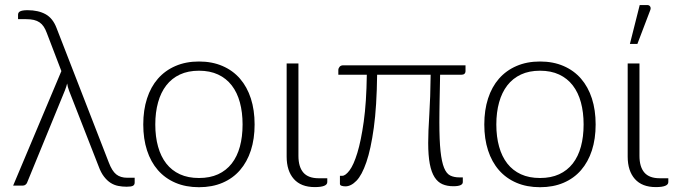

<svg xmlns="http://www.w3.org/2000/svg" viewBox="-20 -756 2746 782"><path d="M528.5 -32V-12.5Q528.5 -3 521.2 0.8Q514 4.5 495.5 4.5Q478 4.5 461.5 1.2Q445 -2 430.5 -11.2Q416 -20.5 403.5 -36.8Q391 -53 381.5 -79L261.5 -386Q255.5 -402 253.5 -416Q250.5 -403.5 244.5 -388L90.5 -12.5Q89 -8 84.2 -4Q79.5 0 72.5 0H33.5L230 -466.5L170.5 -622Q165 -637 158 -647.5Q151 -658 141.2 -664.8Q131.5 -671.5 118 -674.8Q104.5 -678 85.5 -678H53.5V-696Q53.5 -699.5 55 -703Q56.5 -706.5 60.5 -709Q64.5 -711.5 72.2 -713Q80 -714.5 92 -714.5Q136 -714.5 165.8 -698Q195.5 -681.5 210.5 -641.5L423 -94.5Q436 -60 453.2 -46Q470.5 -32 498.5 -32Z M790.5 -505.5Q844 -505.5 886.2 -487.2Q928.5 -469 957.5 -435.5Q986.5 -402 1001.8 -354.8Q1017 -307.5 1017 -249Q1017 -190.5 1001.8 -143.5Q986.5 -96.5 957.5 -63Q928.5 -29.5 886.2 -11.5Q844 6.5 790.5 6.5Q737 6.5 694.8 -11.5Q652.5 -29.5 623.2 -63Q594 -96.5 578.8 -143.5Q563.5 -190.5 563.5 -249Q563.5 -307.5 578.8 -354.8Q594 -402 623.2 -435.5Q652.5 -469 694.8 -487.2Q737 -505.5 790.5 -505.5ZM790.5 -31Q835 -31 868.2 -46.2Q901.5 -61.5 923.8 -90Q946 -118.5 957 -158.8Q968 -199 968 -249Q968 -298.5 957 -339Q946 -379.5 923.8 -408.2Q901.5 -437 868.2 -452.5Q835 -468 790.5 -468Q746 -468 712.8 -452.5Q679.5 -437 657.2 -408.2Q635 -379.5 623.8 -339Q612.5 -298.5 612.5 -249Q612.5 -199 623.8 -158.8Q635 -118.5 657.2 -90Q679.5 -61.5 712.8 -46.2Q746 -31 790.5 -31Z M1147.5 -497.5H1195.5V-121Q1195.5 -76.5 1215.5 -53.2Q1235.5 -30 1278 -30H1313V-14.5Q1313 6 1262 6Q1206 6 1176.8 -27Q1147.5 -60 1147.5 -118.5Z M1876 -467Q1876 -451.5 1858.5 -451.5H1772.5Q1772 -422 1771.5 -396.2Q1771 -370.5 1770.5 -347Q1770 -323.5 1769.8 -301.8Q1769.5 -280 1769.5 -258.5Q1769.5 -185 1774.2 -140.5Q1779 -96 1788.8 -72.2Q1798.5 -48.5 1814 -41Q1829.5 -33.5 1850.5 -33.5H1865V-14.5Q1865 2.5 1826.5 2.5Q1801 2.5 1782 -5.8Q1763 -14 1750 -34.2Q1737 -54.5 1730.5 -88.5Q1724 -122.5 1724 -174Q1724 -218.5 1728.5 -288.5Q1733 -358.5 1734 -451.5H1516Q1514.5 -323 1502.5 -235.8Q1490.5 -148.5 1472.2 -95.5Q1454 -42.5 1431.8 -19.8Q1409.5 3 1387 3Q1378.5 3 1371.5 0.8Q1364.5 -1.5 1364.5 -7V-40H1374Q1387 -40 1403.8 -62.2Q1420.5 -84.5 1435.5 -133.5Q1450.5 -182.5 1461.5 -260.8Q1472.5 -339 1474 -451.5H1358V-471Q1358 -477.5 1363 -483.8Q1368 -490 1378 -490H1876Z M2179.5 -505.5Q2233 -505.5 2275.2 -487.2Q2317.5 -469 2346.5 -435.5Q2375.5 -402 2390.8 -354.8Q2406 -307.5 2406 -249Q2406 -190.5 2390.8 -143.5Q2375.5 -96.5 2346.5 -63Q2317.5 -29.5 2275.2 -11.5Q2233 6.5 2179.5 6.5Q2126 6.5 2083.8 -11.5Q2041.5 -29.5 2012.2 -63Q1983 -96.5 1967.8 -143.5Q1952.5 -190.5 1952.5 -249Q1952.5 -307.5 1967.8 -354.8Q1983 -402 2012.2 -435.5Q2041.5 -469 2083.8 -487.2Q2126 -505.5 2179.5 -505.5ZM2179.5 -31Q2224 -31 2257.2 -46.2Q2290.5 -61.5 2312.8 -90Q2335 -118.5 2346 -158.8Q2357 -199 2357 -249Q2357 -298.5 2346 -339Q2335 -379.5 2312.8 -408.2Q2290.5 -437 2257.2 -452.5Q2224 -468 2179.5 -468Q2135 -468 2101.8 -452.5Q2068.5 -437 2046.2 -408.2Q2024 -379.5 2012.8 -339Q2001.5 -298.5 2001.5 -249Q2001.5 -199 2012.8 -158.8Q2024 -118.5 2046.2 -90Q2068.5 -61.5 2101.8 -46.2Q2135 -31 2179.5 -31Z M2536.5 -497.5H2584.5V-121Q2584.5 -76.5 2604.5 -53.2Q2624.5 -30 2667 -30H2702V-14.5Q2702 6 2651 6Q2595 6 2565.8 -27Q2536.5 -60 2536.5 -118.5ZM2545.5 -577 2585.5 -735.5H2616Q2624.5 -735.5 2628.2 -729.2Q2632 -723 2628 -713.5L2576 -577Z"/></svg>

Font: Lato 2
Style: Regular
Weight: 300
Designer: Lukasz Dziedzic with Adam Twardoch and Botio Nikoltchev
Foundry: tyPoland Lukasz Dziedzic
Version: Version 2.015; 2015-08-06; http://www.latofonts.com/